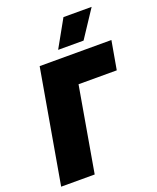

<svg xmlns="http://www.w3.org/2000/svg" viewBox="-165 -1017 912 1114"><g transform="rotate(-20 290.5 -460.0)"><path d="M16 0H223L314 -524H550L581 -700H138ZM539 -920H365L271 -752H428Z"/></g></svg>

Font: Fixel Display 20240404 Black
Style: Italic
Weight: 900
Italic angle: -10°
Designer: AlfaBravo + MacPaw
Foundry: Kyrylo Tkachov, Marchela Mozhyna, Serhii Makarenko, Maria Weinstein, Zakhar Kryvoshyya
Version: Version 1.211;Glyphs 3.2 (3225)